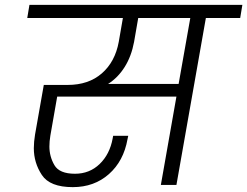

<svg xmlns="http://www.w3.org/2000/svg" viewBox="-20 -760 1016 789"><path d="M967 -686H826L705 0H641L705 -363H215L187 -203Q183 -179 183 -158Q183 -117 203.5 -81.5Q224 -46 288 -46Q348 -46 389.5 -86Q431 -126 443 -191L445 -202H507L504 -188Q488 -98 427.5 -44.5Q367 9 279 9Q185 9 152 -41Q119 -91 119 -151Q119 -177 124 -207L160 -411H258Q344 -411 398.5 -458.5Q453 -506 468 -588L485 -686H92L101 -740H976ZM762 -686H548L531 -588Q520 -529 492.5 -485Q465 -441 424 -415H714Z"/></svg>

Font: Fz Poppins Light
Style: Italic
Weight: 300
Italic angle: -10°
Designer: Ninad Kale (Devanagari), Jonny Pinhorn (Latin)
Foundry: Indian Type Foundry
Version: Vit hóa bi Vntype.Com & FontZin.Com